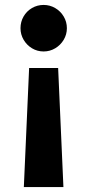

<svg xmlns="http://www.w3.org/2000/svg" viewBox="-20 -505 356 782"><path d="M216.8 -228 238.3 256.8H77.1L98.6 -228ZM157.7 -484.9Q183.1 -484.9 204.8 -472.2Q226.6 -459.5 239.5 -437.7Q252.4 -416 252.4 -390.1Q252.4 -364.7 239.5 -343Q226.6 -321.3 204.8 -308.3Q183.1 -295.4 157.7 -295.4Q131.8 -295.4 110.4 -308.3Q88.9 -321.3 76.2 -343Q63.5 -364.7 63.5 -390.1Q63.5 -416 75.9 -437.7Q88.4 -459.5 110.1 -472.2Q131.8 -484.9 157.7 -484.9Z"/></svg>

Font: Glacial Indifference
Style: Bold
Weight: 700
Designer: Alfredo Marco Pradil
Foundry: Alfredo Marco Pradil
Version: Version 1.312